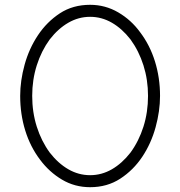

<svg xmlns="http://www.w3.org/2000/svg" viewBox="-20 -785 750 799"><path d="M355 -6Q291 -6 238 -37.5Q185 -69 147 -120Q106 -174 85 -242Q64 -310 64 -386Q64 -449 82.5 -516Q101 -583 138 -638.5Q175 -694 229 -729.5Q283 -765 355 -765Q418 -765 472 -733.5Q526 -702 563 -651Q604 -597 625 -529Q646 -461 646 -386Q646 -323 627.5 -255.5Q609 -188 572 -132.5Q535 -77 480.5 -41.5Q426 -6 355 -6ZM187 -621Q152 -573 133 -513Q114 -453 114 -386Q114 -318 133 -258Q152 -198 187 -150Q222 -105 264.5 -80.5Q307 -56 355 -56Q403 -56 445.5 -80.5Q488 -105 523 -150Q558 -198 577 -258Q596 -318 596 -386Q596 -453 577 -513Q558 -573 523 -621Q488 -666 445.5 -690.5Q403 -715 355 -715Q307 -715 264.5 -690.5Q222 -666 187 -621Z"/></svg>

Font: Leon Sans
Style: Light
Weight: 300
Designer: Jongmin Kim
Version: Version 1.2